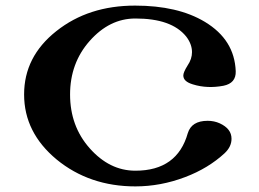

<svg xmlns="http://www.w3.org/2000/svg" viewBox="-20 -648 923 685"><path d="M821 -394C818 -469 782 -527 711 -570C646 -609 563 -628 462 -628C351 -628 258 -598 181 -537C104 -476 66 -401 66 -311C66 -220 105 -143 182 -79C260 -15 354 17 463 17C523 17 582 6 640 -16C696 -37 743 -66 781 -101C798 -117 806 -134 806 -153C806 -177 792 -195 764 -208C751 -214 736 -217 721 -217C682 -217 659 -202 650 -173C625 -84 563 -39 463 -39C401 -39 347 -66 300 -119C253 -172 230 -236 230 -311C230 -385 253 -449 300 -502C347 -555 401 -582 463 -582C549 -582 609 -561 644 -518C658 -500 665 -481 665 -462C665 -446 660 -430 649 -414C639 -398 634 -386 634 -379C634 -364 645 -354 668 -347C703 -336 740 -335 777 -342C807 -348 822 -365 821 -394Z"/></svg>

Font: GFS Jackson
Style: Regular
Weight: 400
Designer: George Matthiopoulos
Foundry: George Matthiopoulos
Version: Version 1.0